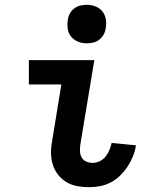

<svg xmlns="http://www.w3.org/2000/svg" viewBox="-20 -770 640 798"><path d="M351 8Q325 8 300.5 3.5Q276 -1 255.5 -13.5Q235 -26 220.5 -45Q206 -64 199 -87Q192 -110 192 -135.5Q192 -161 197 -186L235 -419H100V-520H372L314 -170Q312 -156 312.5 -141.5Q313 -127 319.5 -115.5Q326 -104 338.5 -98.5Q351 -93 365 -93Q380 -93 394.5 -100Q409 -107 419 -119.5Q429 -132 435 -147Q441 -162 444 -176L545 -166Q542 -144 533 -121.5Q524 -99 511 -79Q498 -59 480.5 -41.5Q463 -24 441.5 -12.5Q420 -1 396.5 3.5Q373 8 351 8ZM340 -590Q321 -590 304 -597Q287 -604 275.5 -618Q264 -632 261.5 -651Q259 -670 262 -689Q264 -703 271 -715Q278 -727 289.5 -735.5Q301 -744 314 -747Q327 -750 341 -750Q360 -750 377.5 -743Q395 -736 406 -722Q417 -708 420 -689Q423 -670 419 -651Q417 -637 410 -625Q403 -613 391.5 -604.5Q380 -596 367 -593Q354 -590 340 -590Z"/></svg>

Font: Iosevka HT Extended
Style: Bold Italic
Weight: 700
Width: 7
Italic angle: -9°
Monospace: yes
Designer: Belleve Invis
Foundry: Belleve Invis
Version: Version 32.3.0; ttfautohint (v1.8.4)